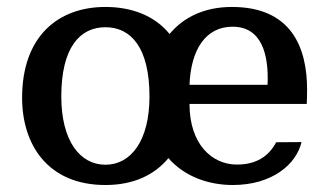

<svg xmlns="http://www.w3.org/2000/svg" viewBox="-20 -525 952 555"><path d="M43.9 -242.2C43.9 -107.4 117.7 9.8 284.7 9.8C367.7 9.8 427.7 -20.5 466.8 -67.9C514.6 -13.2 585 9.8 652.8 9.8C766.6 9.8 836.4 -49.8 851.6 -114.3L778.3 -113.8C756.8 -73.2 721.2 -49.3 664.6 -49.3C593.8 -49.3 527.8 -106.9 527.8 -224.6H866.7C867.2 -237.3 867.7 -252.9 867.7 -265.6C867.7 -387.7 822.3 -504.9 650.4 -504.9C570.8 -504.9 510.3 -475.1 470.2 -426.8C426.8 -480 360.4 -504.9 284.7 -504.9C147.9 -504.9 43.9 -419.9 43.9 -242.2ZM527.8 -279.8C531.7 -381.3 574.2 -447.8 652.3 -447.8C737.3 -447.8 757.3 -366.2 753.4 -279.8ZM284.7 -48.8C210.9 -48.8 157.2 -118.2 157.2 -246.1C157.2 -387.7 210.9 -446.3 284.7 -446.3C358.4 -446.3 412.1 -387.7 412.1 -246.1C412.1 -118.2 358.4 -48.8 284.7 -48.8Z"/></svg>

Font: Arbutus Slab
Style: Regular
Weight: 400
Designer: Karolina Lach
Foundry: Karolina Lach
Version: Version 1.001